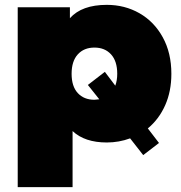

<svg xmlns="http://www.w3.org/2000/svg" viewBox="-20 -577 746 791"><path d="M589 -48 635 12 570 62 516 -7Q470 10 420 10Q329 10 279 -37V194H53V-547H268V-502Q317 -557 420 -557Q494 -557 554.5 -522.5Q615 -488 650.5 -423.5Q686 -359 686 -273Q686 -201 660.5 -143.5Q635 -86 589 -48ZM389 -168 342 -227 412 -281 455 -224Q463 -246 463 -273Q463 -325 437.5 -353Q412 -381 369 -381Q326 -381 300.5 -353Q275 -325 275 -273Q275 -221 300.5 -193.5Q326 -166 369 -166Q375 -166 389 -168Z"/></svg>

Font: Montserrat Alternates Black
Style: Regular
Weight: 900
Designer: Julieta Ulanovsky
Foundry: Julieta Ulanovsky
Version: Version 7.200